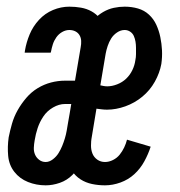

<svg xmlns="http://www.w3.org/2000/svg" viewBox="-20 -548 540 576"><path d="M117 8Q89 8 64 -2Q39 -12 23 -32.5Q7 -53 4.5 -80.5Q2 -108 6 -136Q10 -156 16 -177Q22 -198 33 -217.5Q44 -237 59 -254.5Q74 -272 93 -283.5Q112 -295 133 -300.5Q154 -306 175 -306H205L222 -406Q224 -416 223.5 -425.5Q223 -435 218.5 -442.5Q214 -450 206 -454Q198 -458 188 -458Q177 -458 166.5 -452Q156 -446 149 -436Q142 -426 138.5 -415Q135 -404 133 -393L132 -390H54L55 -397Q59 -421 69 -445Q79 -469 97 -488.5Q115 -508 139 -518Q163 -528 188 -528Q206 -528 223 -525Q240 -522 254.5 -514Q269 -506 279.5 -493Q290 -480 295.5 -464Q301 -448 301 -430.5Q301 -413 298 -395L249 -99H243Q236 -79 224.5 -59Q213 -39 197 -23Q181 -7 159.5 0.5Q138 8 117 8ZM117 -62Q128 -62 138.5 -70Q149 -78 155.5 -88.5Q162 -99 166.5 -110Q171 -121 174.5 -132.5Q178 -144 180 -155.5Q182 -167 184 -179L194 -236H175Q157 -236 139 -225.5Q121 -215 110 -198.5Q99 -182 93 -164Q87 -146 84 -127Q82 -116 81.5 -105Q81 -94 85 -84.5Q89 -75 97.5 -68.5Q106 -62 117 -62ZM295 8Q275 8 256 4Q237 0 221.5 -10Q206 -20 195.5 -36Q185 -52 180 -70Q175 -88 175.5 -108Q176 -128 179 -148L221 -398Q223 -414 228 -430.5Q233 -447 241.5 -462Q250 -477 262 -490Q274 -503 289.5 -512Q305 -521 321.5 -524.5Q338 -528 354 -528Q375 -528 394 -522.5Q413 -517 427 -504Q441 -491 449 -473.5Q457 -456 461 -436.5Q465 -417 466 -397Q467 -377 464 -356Q459 -329 444.5 -303Q430 -277 407 -258Q384 -239 356 -229Q328 -219 301 -219Q293 -219 285 -220Q277 -221 269 -222L255 -137Q253 -124 253 -111Q253 -98 257.5 -87Q262 -76 272 -69Q282 -62 295 -62Q307 -62 319 -68Q331 -74 339 -84Q347 -94 352.5 -105.5Q358 -117 361 -129L432 -108Q425 -86 413 -64Q401 -42 383 -25.5Q365 -9 341.5 -0.5Q318 8 295 8ZM302 -289Q316 -289 331.5 -295Q347 -301 358.5 -312Q370 -323 377 -337.5Q384 -352 386 -367Q388 -376 388 -385.5Q388 -395 388 -404.5Q388 -414 386.5 -423Q385 -432 381.5 -440Q378 -448 370.5 -453Q363 -458 354 -458Q342 -458 331 -450.5Q320 -443 313.5 -432.5Q307 -422 303 -410Q299 -398 297 -387L281 -292Q286 -291 291 -290Q296 -289 302 -289Z"/></svg>

Font: Iosevka Web
Style: Italic
Weight: 400
Italic angle: -9°
Monospace: yes
Designer: Belleve Invis
Foundry: Belleve Invis
Version: Version 28.0.3; ttfautohint (v1.8.3)